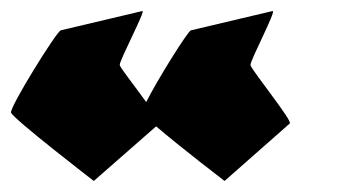

<svg xmlns="http://www.w3.org/2000/svg" viewBox="-32 -514 642 348"><path d="M-12 -310C-10 -300 138 -186 138 -186L251 -285C294 -248 375 -186 375 -186L493 -290C501 -292 423 -388 422 -396C421 -404 470 -496 462 -494L314 -459C308 -457 253 -369 233 -329C213 -357 186 -391 185 -396C184 -404 233 -496 226 -494L78 -459C70 -456 -14 -321 -12 -310Z"/></svg>

Font: Ampere
Style: RevIta
Weight: 400
Version: Version 1